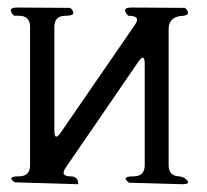

<svg xmlns="http://www.w3.org/2000/svg" viewBox="-20 -506 540 502"><path d="M317.4 -28.3Q294.9 -44.9 329.1 -44.9Q358.4 -44.9 358.4 -74.2V-338.9Q358.4 -368.2 341.8 -344.7L152.3 -68.4Q135.7 -44.9 165 -44.9Q184.6 -44.9 184.6 -24.4L18.6 -29.3Q-3.9 -44.9 29.3 -44.9Q58.6 -44.9 58.6 -74.2V-435.5Q58.6 -464.8 29.3 -464.8H16.6Q-3.9 -486.3 25.4 -486.3L164.1 -485.4Q184.6 -464.8 151.4 -464.8Q122.1 -464.8 122.1 -435.5V-165Q122.1 -135.7 138.7 -159.2L333 -441.4Q349.6 -464.8 315.4 -464.8Q294.9 -486.3 324.2 -486.3L463.9 -485.4Q484.4 -464.8 450.2 -463.9Q420.9 -459 420.9 -429.7V-74.2Q420.9 -44.9 450.2 -44.9L461.9 -41Q484.4 -24.4 456.1 -24.4Z"/></svg>

Font: B2 Hana
Style: Regular
Weight: 500
Version: 2020-08-05; (max)